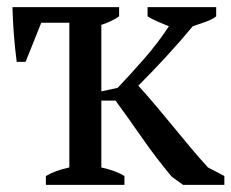

<svg xmlns="http://www.w3.org/2000/svg" viewBox="-20 -520 651 540"><path d="M315 -500V-474Q295 -460 265 -450V-263L311 -273Q349 -313 386.5 -356Q424 -399 455 -446Q438 -453 423 -459.5Q408 -466 395 -474V-500H588V-474Q578 -466 562 -460Q546 -454 522 -446Q488 -405 449.5 -363Q411 -321 369 -279Q391 -255 415.5 -226Q440 -197 465.5 -166Q491 -135 516 -105Q541 -75 565 -49L611 -25V0H495L463 -23Q418 -77 380.5 -131Q343 -185 305 -237H265V-49Q306 -40 330 -25V0H109V-25Q136 -41 175 -49V-456H96L52 -346H27Q22 -384 19 -423Q16 -462 15 -500Z"/></svg>

Font: PT Serif
Style: Regular
Weight: 400
Designer: A.Korolkova, O.Umpeleva, V.Yefimov
Foundry: ParaType Ltd
Version: Version 1.000W OFL; ttfautohint (v1.6)